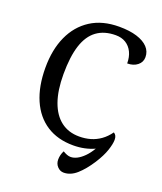

<svg xmlns="http://www.w3.org/2000/svg" viewBox="-162 -829 937 1110"><g transform="rotate(20 307.0 -274.5)"><path d="M363 177Q341 177 324.5 159.5Q308 142 308 116Q308 102 311.5 88Q315 74 322 61Q335 69 347 73.5Q359 78 370 78Q389 78 409.5 67.5Q430 57 451 36Q472 15 491 -17Q463 -4 430 3Q397 10 361 10Q265 10 197 -34Q129 -78 93 -160.5Q57 -243 57 -358Q57 -469 94.5 -551.5Q132 -634 203.5 -680Q275 -726 378 -726Q442 -726 487 -712Q532 -698 556 -672.5Q580 -647 580 -612Q580 -581 555.5 -561.5Q531 -542 493 -542Q493 -582 478.5 -611.5Q464 -641 438 -657Q412 -673 376 -673Q306 -673 259.5 -639Q213 -605 190.5 -535.5Q168 -466 168 -358Q168 -258 192.5 -189.5Q217 -121 263.5 -85.5Q310 -50 376 -50Q413 -50 445.5 -59.5Q478 -69 506 -89Q534 -109 557 -141Q567 -135 571.5 -125.5Q576 -116 576 -102Q576 -77 562.5 -36.5Q549 4 517 54Q480 111 442.5 144Q405 177 363 177Z"/></g></svg>

Font: Noto Serif Georgian
Style: Regular
Weight: 400
Designer: Monotype Design Team, Akaki Razmadze
Foundry: Google LLC
Version: Version 2.002